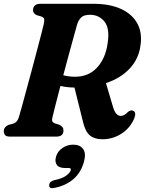

<svg xmlns="http://www.w3.org/2000/svg" viewBox="-21 -720 763 1012"><path d="M687 -97Q665.5 -45.5 619.8 -15.8Q574 14 518.5 14Q478 14 453.8 -5.5Q429.5 -25 418 -72L371.5 -258.5Q331 -259 297.5 -267Q283 -212 271.8 -167.8Q260.5 -123.5 256 -104Q251.5 -85.5 255.5 -79.2Q259.5 -73 268.5 -69.5L292 -62.5Q302 -57 307.8 -50.2Q313.5 -43.5 313.5 -32.5Q313.5 0 276 0H31.5Q12.5 0 5.8 -8Q-1 -16 -1 -28.5Q-1 -41 6.5 -49.5Q14 -58 24.5 -62L49.5 -68.5Q70 -75 78.5 -102.5Q83.5 -119 93.8 -156.5Q104 -194 117.5 -243.5Q131 -293 145.5 -346.8Q160 -400.5 173 -450.5Q186 -500.5 196 -538.2Q206 -576 209.5 -592.5Q213.5 -611 211.8 -619.5Q210 -628 197 -633L173 -640Q153 -649 153 -667Q153 -681.5 162.8 -690.8Q172.5 -700 191 -700H472Q558 -700 617.5 -672.5Q677 -645 703.8 -594.5Q730.5 -544 718.5 -474.5Q708.5 -407 661 -357Q613.5 -307 537.5 -282L574 -158.5Q588 -109 615.5 -109Q634.5 -109 654 -130.5Q659 -134.5 665.8 -137Q672.5 -139.5 679 -137Q699.5 -129 687 -97ZM385 -589.5Q380 -571.5 368.5 -529.8Q357 -488 342.2 -433.8Q327.5 -379.5 312.5 -323.5Q340.5 -315.5 375 -315.5Q446 -315.5 490.8 -364Q535.5 -412.5 546.5 -493Q558.5 -570 529.8 -606Q501 -642 453.5 -642Q421.5 -642 407 -628.2Q392.5 -614.5 385 -589.5ZM322 165.5Q290 165.5 278.5 149Q267 132.5 274 107Q281.5 78.5 307.5 60.5Q333.5 42.5 364.5 42.5Q400.5 42.5 417 65Q433.5 87.5 422 131Q392 244 266 270.5Q237 277 238.5 255.5Q239.5 236 264 230Q306.5 221.5 327.2 206.2Q348 191 352 177Q355 165.5 341 165.5Z"/></svg>

Font: Fraunces 72pt Soft
Style: Bold Italic
Weight: 700
Italic angle: -16°
Version: Version 1.000;[b76b70a41]